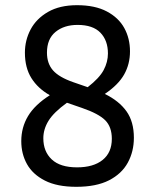

<svg xmlns="http://www.w3.org/2000/svg" viewBox="-20 -710 598 740"><path d="M496 -179Q496 -126 472.5 -83Q449 -40 400 -15Q351 10 274 10Q200 10 153 -14Q106 -38 84 -77.5Q62 -117 62 -166Q62 -219 88 -262.5Q114 -306 172 -343Q126 -369 101 -409Q76 -449 76 -507Q76 -555 98 -596.5Q120 -638 165 -664Q210 -690 277 -690Q346 -690 391.5 -666Q437 -642 459 -602Q481 -562 481 -512Q481 -463 458.5 -423Q436 -383 384 -348Q439 -321 467.5 -281Q496 -241 496 -179ZM263 -393 318 -374Q363 -409 379.5 -440Q396 -471 396 -504Q396 -554 367 -584Q338 -614 279 -614Q227 -614 194 -587Q161 -560 161 -507Q161 -465 184.5 -438.5Q208 -412 263 -393ZM147 -177Q147 -126 179.5 -95.5Q212 -65 277 -65Q340 -65 375.5 -93.5Q411 -122 411 -175Q411 -221 385.5 -246.5Q360 -272 296 -294L238 -314Q187 -277 167 -244.5Q147 -212 147 -177Z"/></svg>

Font: Inria Sans
Style: Regular
Weight: 400
Designer: Black Foundry Team
Foundry: Black Foundry
Version: Version 1.2; ttfautohint (v1.8.3)